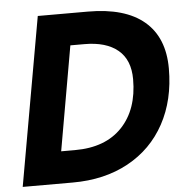

<svg xmlns="http://www.w3.org/2000/svg" viewBox="-54 -815 834 867"><g transform="rotate(-5 363.5 -381.5)"><path d="M14 0 149 -763H376Q544 -763 631 -689.5Q718 -616 718 -475Q718 -333 659.5 -225.5Q601 -118 493 -59Q385 0 241 0ZM264 -145Q402 -145 477.5 -224.5Q553 -304 553 -441Q553 -529 499.5 -573.5Q446 -618 348 -618H284L201 -145Z"/></g></svg>

Font: Open Sauce One ExtraBold Italic
Style: Regular
Weight: 800
Italic angle: -10°
Designer: Alfredo Marco Pradil
Foundry: Creative Sauce Fz LLC
Version: Version 1.477